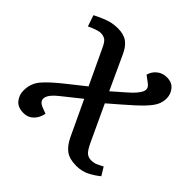

<svg xmlns="http://www.w3.org/2000/svg" viewBox="-140 -659 810 810"><g transform="rotate(45 265.5 -253.5)"><path d="M290 -307 346 -356Q381 -386 392 -408.5Q403 -431 380 -447L352 -468Q358 -491 376.5 -506Q395 -521 421 -521Q451 -521 467 -501.5Q483 -482 483 -457Q483 -436 474 -417Q465 -398 440 -372Q415 -346 365 -303L313 -258L387 -99Q402 -67 413.5 -57Q425 -47 442 -47Q459 -47 472 -53Q485 -59 498 -66L520 -30Q501 -14 474.5 0Q448 14 414 14Q374 14 351 -2.5Q328 -19 311 -55L238 -210L153 -142Q119 -115 115.5 -92.5Q112 -70 143 -59L167 -50Q162 -22 144 -4Q126 14 100 14Q65 14 48.5 -6.5Q32 -27 32 -54Q32 -96 57.5 -126Q83 -156 136 -198L214 -260L141 -415Q128 -444 116 -450Q104 -456 92 -456Q81 -456 63 -449.5Q45 -443 33 -437L16 -487Q33 -496 63.5 -508.5Q94 -521 128 -521Q164 -521 185 -505.5Q206 -490 220 -459Z"/></g></svg>

Font: Literata 12pt
Style: Italic
Weight: 400
Italic angle: -2°
Designer: Latin by Veronika Burian and Jose Scaglione. Greek by Irene Vlachou. Cyrillic by Vera Evstafieva
Foundry: TypeTogether
Version: Version 3.002